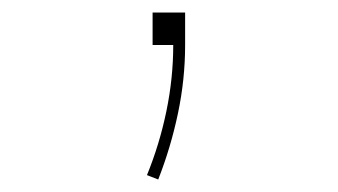

<svg xmlns="http://www.w3.org/2000/svg" viewBox="-20 -72 540 307"><path d="M233 215 215 208Q235 159 246 106Q257 53 257 0H224V-52H276V0Q276 55 264.5 109.5Q253 164 233 215Z"/></svg>

Font: Iosevka SS04 Thin
Style: Regular
Weight: 100
Monospace: yes
Designer: Belleve Invis
Foundry: Belleve Invis
Version: Version 19.0.0; ttfautohint (v1.8.4)